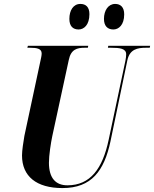

<svg xmlns="http://www.w3.org/2000/svg" viewBox="-20 -947 784 977"><path d="M557 -797C584 -797 612 -820 612 -874C612 -911 593 -927 566 -927C531 -927 509 -894 509 -851C509 -814 528 -797 557 -797ZM380 -797C407 -797 435 -820 435 -875C435 -911 417 -927 389 -927C353 -927 333 -894 333 -851C333 -814 351 -797 380 -797ZM298 10C446 10 510 -78 542 -227L628 -640C640 -697 680 -704 723 -704H742L744 -714H531L529 -704H545C590 -704 622 -700 622 -671C622 -664 621 -650 618 -637L533 -236C502 -89 440 -4 323 -4C264 -4 229 -40 229 -119C229 -157 239 -221 246 -254L330 -642C341 -696 372 -704 411 -704H427L429 -714H122L119 -704H133C169 -704 192 -699 192 -675C192 -665 189 -651 184 -629L104 -255C99 -226 92 -181 92 -156C92 -50 165 10 298 10Z"/></svg>

Font: Noto Serif Display Condensed
Style: Bold Italic
Weight: 700
Width: 3
Italic angle: -12°
Designer: Monotype Design Team
Foundry: Monotype Imaging Inc.
Version: Version 2.009